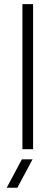

<svg xmlns="http://www.w3.org/2000/svg" viewBox="-20 -718 267 924"><path d="M139.2 -698.2V0H87.9V-698.2ZM136.7 48.8 63.5 185.5H12.2L85.4 48.8Z"/></svg>

Font: Voltera Light
Style: Light
Weight: 300
Designer: Bernd Montag
Version: Version 1.301